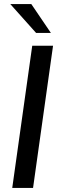

<svg xmlns="http://www.w3.org/2000/svg" viewBox="-20 -921 292 941"><path d="M138 -697H240L142 0H40ZM30.5 -901H133.5L229.5 -759.5H157Z"/></svg>

Font: HK Grotesk Medium
Style: Italic
Weight: 500
Italic angle: -8°
Designer: Alfredo Marco Pradil
Foundry: Hanken Design Co.
Version: Version 3.004